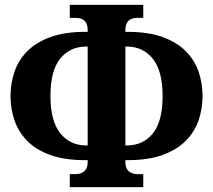

<svg xmlns="http://www.w3.org/2000/svg" viewBox="-20 -749 870 784"><path d="M265 15V-38H289Q311 -38 324.5 -50Q338 -62 338 -87V-95H330Q244 -95 185.5 -116Q127 -137 91 -174Q55 -211 39 -258Q23 -305 23 -357Q23 -408 39 -455.5Q55 -503 91 -539.5Q127 -576 185.5 -597.5Q244 -619 330 -619H338V-626Q338 -676 290 -676H265V-729H565V-676H540Q492 -676 492 -626V-619H500Q586 -619 644.5 -597.5Q703 -576 739 -539.5Q775 -503 791 -456Q807 -409 807 -357Q807 -305 791 -258Q775 -211 739 -174.5Q703 -138 644.5 -116.5Q586 -95 500 -95H492V-87Q492 -62 505.5 -50Q519 -38 541 -38H565V15ZM333 -155H338V-559H333Q266 -559 226 -510Q186 -461 186 -357Q186 -255 226 -205Q266 -155 333 -155ZM492 -155H497Q564 -155 604 -204Q644 -253 644 -357Q644 -459 604 -509Q564 -559 497 -559H492Z"/></svg>

Font: Noto Serif ExtraCondensed ExtraBold
Style: Regular
Weight: 800
Width: 2
Designer: Monotype Design Team
Foundry: Monotype Imaging Inc.
Version: Version 2.013; ttfautohint (v1.8.4.7-5d5b)